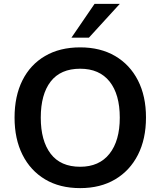

<svg xmlns="http://www.w3.org/2000/svg" viewBox="-20 -959 827 989"><path d="M55 -353Q55 -464 95.5 -545Q136 -626 212 -670.5Q288 -715 393 -715Q497 -715 573 -670.5Q649 -626 690.5 -545Q732 -464 732 -354Q732 -243 690.5 -161.5Q649 -80 573 -35Q497 10 393 10Q288 10 212.5 -35Q137 -80 96 -161.5Q55 -243 55 -353ZM190 -353Q190 -234 241 -167Q292 -100 393 -100Q491 -100 544 -167Q597 -234 597 -353Q597 -473 544.5 -539Q492 -605 393 -605Q292 -605 241 -539Q190 -473 190 -353ZM348 -765 467 -939H597L438 -765Z"/></svg>

Font: MulishBold
Style: Bold
Weight: 700
Designer: Vernon Adams
Foundry: Vernon Adams
Version: Version 3.602; ttfautohint (v1.8.3)